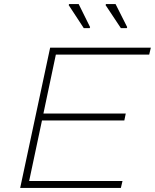

<svg xmlns="http://www.w3.org/2000/svg" viewBox="-20 -922 760 942"><path d="M79 0 226 -688H720L712 -654H254L193 -365H597L590 -331H186L123 -34H581L573 0ZM420 -784H391L317 -897L319 -902H366L422 -789ZM602 -784H573L498 -897L500 -902H547L604 -789Z"/></svg>

Font: Saira Expanded Thin
Style: Italic
Weight: 250
Width: 7
Italic angle: -12°
Designer: Hector Gatti with collaboration of the Omnibus-Type team
Foundry: Omnibus-Type
Version: Version 1.101